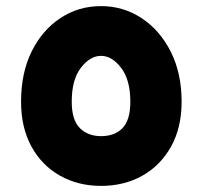

<svg xmlns="http://www.w3.org/2000/svg" viewBox="-20 -595 664 629"><path d="M311 14Q236 14 176.5 -19.5Q117 -53 83 -115Q49 -177 49 -262Q49 -356 83.5 -426Q118 -496 177.5 -535.5Q237 -575 311 -575Q384 -575 444 -535.5Q504 -496 539.5 -425.5Q575 -355 575 -262Q575 -177 540.5 -115Q506 -53 446.5 -19.5Q387 14 311 14ZM311 -149Q356 -149 381.5 -175.5Q407 -202 407 -262Q407 -333 377 -372.5Q347 -412 311 -412Q275 -412 245 -373Q215 -334 215 -262Q215 -202 241.5 -175.5Q268 -149 311 -149Z"/></svg>

Font: Readex Pro
Style: Bold
Weight: 700
Designer: Bonnie Shaver-Troup, Thomas Jockin
Foundry: Lexend
Version: Version 1.203; ttfautohint (v1.8.3)